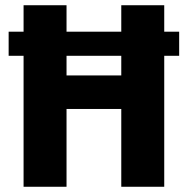

<svg xmlns="http://www.w3.org/2000/svg" viewBox="-20 -713 717 733"><path d="M664 -500H607V0H443V-297H234V0H70V-500H13V-592H70V-693H234V-592H443V-693H607V-592H664ZM443 -500H234V-425H443Z"/></svg>

Font: Statis Sans
Style: Bold
Weight: 700
Designer: bBox Type GmbH
Foundry: bBox Type GmbH
Version: Version 1.000